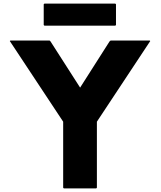

<svg xmlns="http://www.w3.org/2000/svg" viewBox="-20 -1049 900 1076"><path d="M225 -1025V-909L229 -905H626L630 -909V-1025L626 -1029H229ZM35 -819 334 -367V3L338 7H519L523 3V-367L822 -819L819 -822H600L594 -817L429 -558L263 -817L258 -822H38Z"/></svg>

Font: Hussar Woodtype
Style: Bd
Weight: 900
Foundry: Cannot Into Space Fonts
Version: Version 1.07